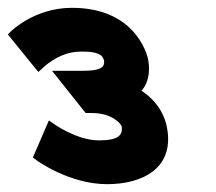

<svg xmlns="http://www.w3.org/2000/svg" viewBox="-173 -851 552 491"><path d="M-153 -763 -75 -667 -67 -674C-67 -674 -25 -719 33 -719C76 -720 90 -711 93 -696C96 -678 81 -670 41 -670H-40L46 -562H62C115 -562 137 -533 138 -528C142 -505 129 -492 80 -492C22 -492 -38 -536 -38 -536L-48 -543L-89 -448L-82 -443C-80 -441 4 -380 101 -380C190 -380 274 -420 254 -525C246 -566 222 -597 189 -619C205 -637 212 -665 206 -698C202 -719 168 -831 11 -831C-86 -831 -146 -770 -147 -769Z"/></svg>

Font: Charger EcoBlack
Style: OpObl
Weight: 1000
Designer: Jasper
Foundry: Cannot Into Space Fonts
Version: Version 1.1